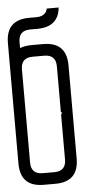

<svg xmlns="http://www.w3.org/2000/svg" viewBox="-53 -767 448 802"><g transform="rotate(-5 171.0 -366.0)"><path d="M146.5 -48.8Q195.3 -48.8 195.3 -97.7V-285.2L201.2 -294.9H195.3V-488.3Q195.3 -537.1 146.5 -537.1H97.7Q49.3 -537.1 48.8 -488.8V-97.7Q48.8 -48.8 97.7 -48.8ZM97.7 -585.9H146.5Q244.1 -585.9 244.1 -488.3V-97.7Q244.1 0 146.5 0H97.7Q0 0 0 -97.7V-602.5Q0 -700.2 97.7 -700.2H127.4Q152.8 -700.2 165 -713.4Q171.9 -720.7 174.3 -732.4H224.1Q221.7 -703.1 208 -684.6Q184.6 -651.9 129.4 -651.4H97.7Q48.8 -651.4 48.8 -602.5V-577.6Q68.8 -585.9 97.7 -585.9Z"/></g></svg>

Font: Daray
Style: Regular
Weight: 400
Designer: Maxim Raikov
Foundry: Maxim Raikov
Version: Version 1.00 May 24, 2021, initial release